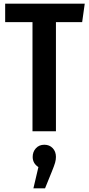

<svg xmlns="http://www.w3.org/2000/svg" viewBox="-20 -711 480 1040"><path d="M425 -591H283V0H156V-591H8V-691H439ZM283 139Q283 154 278.5 170Q274 186 261 218L224 309H161L188 194Q157 174 157 139Q157 111 174.5 92Q192 73 220 73Q248 73 265.5 91.5Q283 110 283 139Z"/></svg>

Font: Fira Sans Compressed Medium
Style: Regular
Weight: 500
Width: 1
Designer: bBox Type GmbH & Carrois Corporate GbR & Edenspiekermann AG
Foundry: bBox Type GmbH & Carrois Corporate GbR & Edenspiekermann AG
Version: Version 4.301